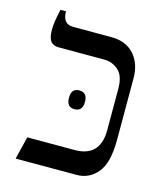

<svg xmlns="http://www.w3.org/2000/svg" viewBox="-100 -724 688 800"><g transform="rotate(15 244.0 -323.5)"><path d="M42 0 66 -98H270Q380 -98 380 -213V-391Q380 -447 353.5 -470.5Q327 -494 292 -494H96Q71 -494 60 -509Q49 -524 49 -558Q49 -575 52 -595Q55 -615 62 -647H86V-644Q86 -620 97 -606Q108 -592 132 -592H296Q360 -592 395 -552.5Q430 -513 430 -450V-184Q430 -85 394.5 -42.5Q359 0 305 0ZM191 -303Q191 -343 225 -343Q260 -343 260 -303Q260 -262 225 -262Q191 -262 191 -303Z"/></g></svg>

Font: Noto Serif Hebrew SemiCondensed
Style: Regular
Weight: 400
Width: 4
Designer: Monotype Design Team
Foundry: Monotype Imaging Inc.
Version: Version 2.004; ttfautohint (v1.8.4.7-5d5b)